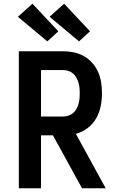

<svg xmlns="http://www.w3.org/2000/svg" viewBox="-20 -1010 640 1030"><path d="M81 0V-735H319Q348 -735 376.5 -729Q405 -723 430.5 -708.5Q456 -694 475.5 -672Q495 -650 506.5 -623.5Q518 -597 522.5 -568Q527 -539 527 -509Q527 -474 520 -439.5Q513 -405 495.5 -374.5Q478 -344 449.5 -322.5Q421 -301 387 -292L547 0H420L264 -284H200V0ZM200 -385H319Q333 -385 347 -389.5Q361 -394 372 -403.5Q383 -413 390 -425.5Q397 -438 401 -452Q405 -466 406.5 -480.5Q408 -495 408 -509Q408 -524 406.5 -538.5Q405 -553 401 -566.5Q397 -580 390 -593Q383 -606 372 -615.5Q361 -625 347 -629.5Q333 -634 319 -634H200ZM404 -788 246 -920 324 -990 463 -842ZM234 -788 76 -920 154 -990 293 -842Z"/></svg>

Font: Iosevka Custom Extended
Style: Bold
Weight: 700
Width: 7
Monospace: yes
Designer: Belleve Invis
Foundry: Belleve Invis
Version: Version 11.2.4; ttfautohint (v1.8.4)